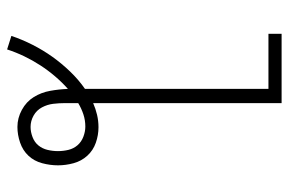

<svg xmlns="http://www.w3.org/2000/svg" viewBox="-156 -619 812 540"><g transform="rotate(90 250.0 -349.0)"><path d="M119 37 81 25Q91 -5 106 -34.5Q121 -64 139.5 -90Q158 -116 181 -140Q204 -164 230 -182V-698H75V-735H270V-205Q286 -212 303 -216Q320 -220 338 -220Q360 -220 381.5 -212.5Q403 -205 418 -188.5Q433 -172 439 -150Q445 -128 445 -106Q445 -84 439 -61.5Q433 -39 418 -23Q403 -7 381 0.5Q359 8 337 8Q312 8 289 -4.5Q266 -17 253 -38Q240 -59 235.5 -84Q231 -109 230 -134Q192 -100 163.5 -56Q135 -12 119 37ZM337 -29Q351 -29 365.5 -34.5Q380 -40 389 -51Q398 -62 401.5 -76.5Q405 -91 405 -106Q405 -121 401.5 -135.5Q398 -150 388.5 -161Q379 -172 364.5 -177.5Q350 -183 336 -183Q318 -183 301.5 -177.5Q285 -172 270 -163V-126Q270 -109 272 -92.5Q274 -76 282 -61Q290 -46 305 -37.5Q320 -29 337 -29Z"/></g></svg>

Font: Iosevka SS18 Extralight
Style: Regular
Weight: 200
Monospace: yes
Designer: Belleve Invis
Foundry: Belleve Invis
Version: Version 25.1.1; ttfautohint (v1.8.4)